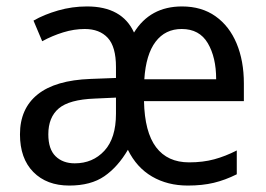

<svg xmlns="http://www.w3.org/2000/svg" viewBox="-20 -566 825 596"><path d="M545 -546Q606 -546 649 -515.5Q692 -485 714.5 -431Q737 -377 737 -307V-252H427Q429 -156 464.5 -109Q500 -62 567 -62Q610 -62 645 -71.5Q680 -81 715 -99V-25Q679 -7 643.5 1.5Q608 10 563 10Q500 10 452 -18Q404 -46 377 -101Q346 -48 304 -19Q262 10 195 10Q125 10 83.5 -32Q42 -74 42 -149Q42 -229 97 -273Q152 -317 261 -321L340 -324V-358Q340 -421 314.5 -448.5Q289 -476 243 -476Q210 -476 176 -465.5Q142 -455 111 -438L84 -502Q117 -521 160.5 -533.5Q204 -546 250 -546Q359 -546 396 -465Q446 -546 545 -546ZM544 -476Q493 -476 463 -436.5Q433 -397 428 -320H651Q651 -388 625 -432Q599 -476 544 -476ZM274 -260Q195 -257 162.5 -229.5Q130 -202 130 -149Q130 -103 152.5 -81Q175 -59 212 -59Q268 -59 304 -98Q340 -137 340 -213V-263Z"/></svg>

Font: Noto Sans Hebrew SemiCondensed
Style: Regular
Weight: 400
Width: 4
Designer: Monotype Design Team
Foundry: Monotype Imaging Inc.
Version: Version 2.004; ttfautohint (v1.8.4.7-5d5b)